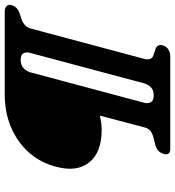

<svg xmlns="http://www.w3.org/2000/svg" viewBox="16 -756 740 812"><g transform="rotate(-90 386.0 -350.0)"><path d="M87 -483.5Q104 -549 147 -597.5Q190 -646 253 -673Q316 -700 393.5 -700H743.5Q758 -700 766.2 -691.8Q774.5 -683.5 770 -669.5Q763.5 -648.5 741 -639L709.5 -628.5Q679 -617 671.5 -590.5L543 -110Q535 -79.5 558.5 -71L584.5 -62.5Q606.5 -54 600 -31.5Q595.5 -15 581.8 -7.5Q568 0 556 0H160Q148.5 0 142.8 -7Q137 -14 140.5 -26Q148.5 -54.5 177 -62.5L210.5 -71Q245 -80 252 -104.5L303 -297.5Q289 -295 275 -292.5Q261 -290 243 -290Q148 -290 105.5 -342.2Q63 -394.5 87 -483.5ZM439.5 -110 568 -591.5Q573 -609.5 566.8 -621Q560.5 -632.5 538 -632.5Q516 -632.5 503.2 -619.8Q490.5 -607 486 -591.5L357.5 -110.5Q353 -95 359.5 -82.5Q366 -70 388 -70Q410.5 -70 422.5 -81.5Q434.5 -93 439.5 -110Z"/></g></svg>

Font: Fraunces 72pt S050
Style: Bold Italic
Weight: 700
Italic angle: -16°
Version: Version 1.000; ttfautohint (v1.8.3)